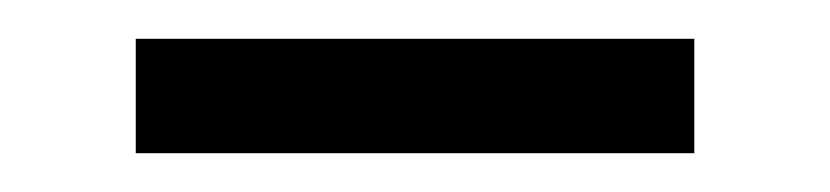

<svg xmlns="http://www.w3.org/2000/svg" viewBox="-20 -644 428 99"><path d="M338 -624H50V-565H338Z"/></svg>

Font: Kanit Light
Style: Regular
Weight: 300
Designer: Katatrad Team
Foundry: CadsonDemak
Version: Version 1.000;PS 001.000;hotconv 1.0.88;makeotf.lib2.5.64775